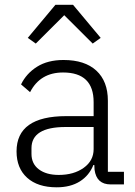

<svg xmlns="http://www.w3.org/2000/svg" viewBox="-20 -778 569 810"><path d="M130.9 -594.2 97.2 -618.2 213.9 -757.8H288.1L404.8 -618.2L371.1 -594.2L251 -713.9ZM219.2 12.2Q139.2 12.2 94.5 -28.1Q49.8 -68.4 49.8 -139.2Q49.8 -288.1 259.8 -288.1H375V-347.2Q375 -472.2 246.1 -472.2Q149.4 -472.2 106.9 -389.2L68.8 -421.9Q91.3 -468.3 136.5 -496.6Q181.6 -524.9 248 -524.9Q337.9 -524.9 386.5 -480Q435.1 -435.1 435.1 -353V-53.2H502.9V0H446.8Q387.2 0 378.9 -62L377.9 -82H374Q356.4 -37.6 316.9 -12.7Q277.3 12.2 219.2 12.2ZM228 -40Q291.5 -40 333.3 -70.1Q375 -100.1 375 -148.9V-242.2H256.8Q112.8 -242.2 112.8 -152.8V-128.9Q112.8 -86.9 144 -63.5Q175.3 -40 228 -40Z"/></svg>

Font: Anuphan Light
Style: Regular
Weight: 300
Designer: Mike Abbink, Paul van der Laan, Pieter van Rosmalen, Mint Tantisuwanna
Foundry: Bold Monday; Cadson Demak
Version: Version 3.002;hotconv 1.0.109;makeotfexe 2.5.65596